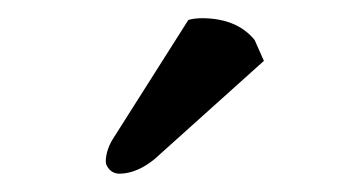

<svg xmlns="http://www.w3.org/2000/svg" viewBox="-20 -728 381 211"><path d="M187 -706.1Q193.4 -708 203.1 -708Q240.7 -707.5 259.8 -684.1L270 -661.1L149.9 -553.2Q130.9 -537.6 111.8 -537.1Q101.1 -537.1 96.7 -547.4Q96.2 -549.8 96.2 -550.8Q96.7 -563.5 104 -575.2Z"/></svg>

Font: Linux Libertine O
Style: Semibold
Weight: 700
Designer: Philipp H. Poll
Foundry: Philipp H. Poll
Version: Version 5.0.0